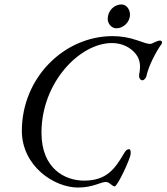

<svg xmlns="http://www.w3.org/2000/svg" viewBox="-20 -827 747 861"><path d="M502 -700C534 -700 563 -729 563 -761C563 -785 547 -807 525 -807C490 -807 463 -777 463 -742C463 -721 480 -700 502 -700ZM330 14C365 14 393 7 413 0C431 -6 445 -11 454 -11C462 -11 469 -7 475 -2C482 3 489 9 494 9C507 9 566 -118 566 -138C566 -151 565 -158 559 -158C548 -158 542 -149 536 -139C496 -71 459 -17 357 -17C272 -17 166 -70 166 -232C166 -458 338 -634 482 -634C528 -634 566 -614 589 -585C612 -556 610 -523 604 -493C602 -481 607 -467 619 -467C626 -467 635 -477 637 -487C646 -532 682 -599 704 -629C708 -634 709 -645 697 -645C690 -645 682 -641 674 -638C666 -634 659 -630 653 -630C639 -630 621 -638 596 -646C559 -659 522 -665 485 -665C268 -665 78 -479 78 -240C78 -84 221 14 330 14Z"/></svg>

Font: EB Garamond
Style: Italic
Weight: 400
Italic angle: -17.2°
Designer: Georg Duffner and Octavio Pardo
Foundry: Georg Duffner
Version: Version 1.000;PS 001.000;hotconv 1.0.88;makeotf.lib2.5.64775